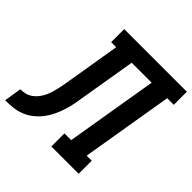

<svg xmlns="http://www.w3.org/2000/svg" viewBox="-246 -892 1049 1049"><g transform="rotate(45 278.5 -367.5)"><path d="M-56 0 -40 -101Q-21 -101 -2.5 -105.5Q16 -110 32 -121.5Q48 -133 60 -148.5Q72 -164 80.5 -181.5Q89 -199 94 -217Q99 -235 103.5 -253.5Q108 -272 111 -290Q114 -308 117 -326V-328Q117 -329 117 -329.5Q117 -330 118 -331L168 -634H129V-735H613V-634H562L473 -101H512V0H301V-101H353L442 -634H288L235 -318Q231 -289 225.5 -260Q220 -231 211 -202Q202 -173 189 -145Q176 -117 157.5 -92.5Q139 -68 114 -48Q89 -28 60.5 -17Q32 -6 2.5 -3Q-27 0 -56 0Z"/></g></svg>

Font: Iosevka Etoile Oblique
Style: Bold
Weight: 700
Italic angle: -9°
Designer: Belleve Invis
Foundry: Belleve Invis
Version: Version 15.5.2; ttfautohint (v1.8.4)